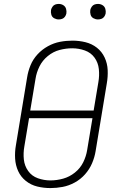

<svg xmlns="http://www.w3.org/2000/svg" viewBox="-20 -950 616 978"><path d="M237 8Q268 8 299.5 2Q331 -4 361 -20.5Q391 -37 413.5 -62.5Q436 -88 449 -118.5Q462 -149 467 -180L524 -525Q530 -559 528.5 -593Q527 -627 513 -657Q499 -687 473.5 -707Q448 -727 415.5 -735Q383 -743 349 -743Q317 -743 285.5 -737Q254 -731 224 -714.5Q194 -698 171 -673Q148 -648 135.5 -617.5Q123 -587 118 -555L61 -210Q55 -176 57 -142Q59 -108 72.5 -78.5Q86 -49 111.5 -28.5Q137 -8 169.5 0Q202 8 237 8ZM457 -387H134L161 -549Q166 -581 181 -611.5Q196 -642 223.5 -664.5Q251 -687 283.5 -695.5Q316 -704 348 -704Q381 -704 412 -693Q443 -682 461.5 -656.5Q480 -631 483.5 -598Q487 -565 481 -531ZM237 -31Q204 -31 173 -42Q142 -53 123.5 -79Q105 -105 101.5 -137.5Q98 -170 104 -204L128 -348H451L424 -186Q419 -154 404 -123.5Q389 -93 361.5 -71Q334 -49 301.5 -40Q269 -31 237 -31ZM479 -851Q488 -851 496.5 -854Q505 -857 510.5 -864.5Q516 -872 518 -881Q520 -893 516.5 -905Q513 -917 502.5 -923.5Q492 -930 479 -930Q470 -930 461.5 -927Q453 -924 447.5 -916Q442 -908 440 -900Q438 -887 441.5 -875Q445 -863 456 -857Q467 -851 479 -851ZM279 -851Q288 -851 296.5 -854Q305 -857 310.5 -864.5Q316 -872 318 -881Q320 -893 316.5 -905Q313 -917 302.5 -923.5Q292 -930 279 -930Q270 -930 261.5 -927Q253 -924 247.5 -916Q242 -908 240 -900Q238 -887 241.5 -875Q245 -863 256 -857Q267 -851 279 -851Z"/></svg>

Font: Iosevka Sparkle XLtObl
Style: Regular
Weight: 200
Italic angle: -9°
Designer: Belleve Invis
Foundry: Belleve Invis
Version: Version 4.5.0; ttfautohint (v1.8.3)